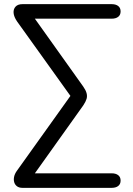

<svg xmlns="http://www.w3.org/2000/svg" viewBox="-20 -725 640 925"><path d="M88 180Q72 180 62 172.5Q52 165 48.5 153Q45 141 48 126.5Q51 112 62 97L330 -278V-248L62 -622Q47 -644 45.5 -662.5Q44 -681 55 -693Q66 -705 88 -705H518Q538 -705 549.5 -696Q561 -687 561 -670Q561 -653 549.5 -644Q538 -635 518 -635H133V-656L381 -308Q393 -291 397 -276.5Q401 -262 397 -248.5Q393 -235 381 -217L133 131V110H518Q538 110 549.5 119Q561 128 561 145Q561 162 549.5 171Q538 180 518 180Z"/></svg>

Font: Nunito
Style: Regular
Weight: 400
Designer: Vernon Adams
Foundry: Vernon Adams
Version: Version 3.602